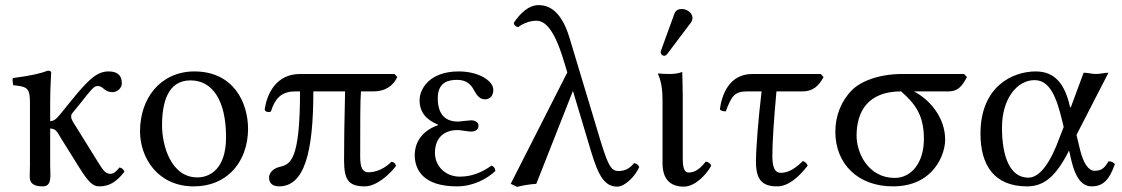

<svg xmlns="http://www.w3.org/2000/svg" viewBox="-20 -718 4382 750"><path d="M97 -317V-72C97 -54 95 -27 97 -17C101 0 115 10 147 10C185 10 176 -34 176 -72V-216C199 -216 205 -200 217 -180L290 -63C324.8 -7.2 343 10 367 10C405 10 433 -5 466 -47C463.2 -55.1 457.8 -61.4 447 -64C432 -46 424 -39 410 -39C388 -39 379 -60 349 -107L277 -223C269 -235 258 -252 258 -261C258 -266 258 -270 261 -274L296 -317C334 -365 346 -382 361 -382C367 -382 376 -380 383 -373C392 -365 403 -358 420 -358C439 -358 456 -375 456 -392C456 -427 435 -439 404 -439C359 -439 325.1 -407.5 256 -322L218 -275C199.1 -251.6 190 -245 176 -245V-321.3C176 -371 180 -435 180 -435C180 -439 175 -442 167 -442C138.5 -431 99 -422 30 -413C28 -407 30 -391 32 -385C86.5 -379.9 97 -374 97 -317Z M527 -205C527 -103 595 10 737 10C801.4 10 849.8 -12.7 883.9 -46C928.7 -89.8 949 -152.7 949 -214C949 -318 892 -439 739 -439C673.2 -439 618.9 -412 582.3 -369C546 -326.4 527 -268.2 527 -205ZM724 -404C810 -404 863 -326 863 -182C863 -56 798 -25 751 -25C647 -25 613 -151 613 -228C613 -315 634 -404 724 -404Z M1521 -429H1152C1058 -429 1022 -350 1014 -290C1015.4 -281.8 1027 -278 1038 -282C1056 -339 1084 -361 1134 -361H1152C1152 -89 1114 -76 1072 -66C1046.2 -59.9 1031 -42 1031 -24C1031 0 1048 10 1070 10C1168 10 1204 -119 1204 -361H1328C1325 -246 1324 -150 1324 -92C1324 -16 1341 10 1405 10C1452 10 1504 -39 1527 -70C1524 -80 1519 -85 1509 -86C1471 -48 1432 -45 1419 -45C1396 -45 1387 -64 1387 -106C1387 -244 1387 -325 1390 -361H1440C1483 -361 1515 -381 1532 -417Z M1679 -121C1679 -177 1712 -210 1768 -210C1777 -210 1811 -204 1819 -204C1842 -204 1849 -215 1849 -227C1849 -239 1839 -248 1820 -248C1815 -248 1770 -243 1769 -243C1726 -243 1690 -265 1690 -334C1690 -400 1735 -406 1766 -406C1805 -406 1822 -385 1833 -363C1843 -346 1853 -330 1875 -330C1888 -330 1907 -338 1907 -367C1907 -403 1849 -439 1772 -439C1654 -439 1619 -367 1619 -327C1619 -278.7 1645.2 -250.3 1691 -231V-229C1619 -204 1600 -151 1600 -113C1600 -55 1633 10 1765 10C1828 10 1882 -19 1915 -50C1914.6 -60.8 1908.7 -68.2 1900 -71C1861 -44 1823 -28 1776 -28C1721 -28 1679 -68 1679 -121Z M2477 -65C2473.7 -74 2468.3 -78.6 2457 -81C2436 -55 2416 -50 2395 -50C2363 -50 2351 -82 2312 -214L2205 -569C2170 -687 2114 -698 2084 -698C2045 -698 2013 -667 1987 -629C1989.1 -616.2 1996.7 -614.4 2004 -612C2024 -627 2050 -637 2075 -637C2103 -637 2142 -616 2183 -478L2196 -435L1975 0L2000 12C2023 6 2048 2 2075 0L2218 -363L2289 -126C2317 -33 2341 11 2391 11C2420 11 2459 -26 2477 -65Z M2643 -683C2630 -683 2619 -677 2615 -666L2563 -523C2562 -520 2561 -516 2561 -513C2561 -506 2567 -500 2575 -500C2579 -500 2584 -504 2587 -508L2679 -630C2683 -635 2685 -643 2685 -648C2685 -668 2663 -683 2643 -683ZM2568 -322V-81C2568 -21.5 2595 11 2651 11C2694 11 2737 -33 2758 -70C2755.4 -79.9 2747.6 -84.8 2737 -87C2718 -63 2698 -44 2670 -44C2655 -44 2647 -58 2647 -99V-343C2647 -375 2645 -437 2645 -437C2630 -431 2614 -429 2595 -429C2583 -429 2558 -430 2552 -431L2550 -429C2567 -394 2568 -350 2568 -322Z M2919 -429C2826 -429 2799 -344 2792 -291C2796 -285 2805 -283 2815 -283C2838 -344 2850 -361 2899 -361H2955C2942 -253 2933 -139 2933 -85C2933 -12 2961 10 3016 10C3060 10 3101 -27 3135 -71C3131.6 -80.7 3124.7 -85.9 3116 -89C3075 -47 3046 -43 3029 -43C3008 -43 2997 -63 2997 -108C2997 -163 3003 -251 3013 -361H3115C3156 -361 3179 -383 3197 -417L3186 -429Z M3686 -361C3723 -361 3739 -383 3757 -417L3746 -429H3505C3414 -429 3343 -401 3308 -366C3266 -324 3243 -265 3243 -204C3243 -78 3331 10 3468 10C3627 10 3672 -115 3672 -172C3672 -261 3610 -330 3550 -361ZM3475 -23C3372 -23 3326 -120 3326 -188C3326 -283 3371 -361 3500 -361C3557 -311 3589 -266 3589 -175C3589 -81 3539 -23 3475 -23Z M4185 -191 4310 -434C4297 -434 4276 -429 4261 -429C4246 -429 4228 -434 4213 -434L4165.5 -306C4162.7 -298.5 4161.1 -294 4158.8 -304C4139 -391 4099.5 -439 4026 -439C3935 -439 3810 -380 3810 -196C3810 -72 3864 10 3992 10C4060 10 4106 -31 4156 -130L4165 -91C4181 -23 4207 10 4244 10C4288 10 4313 -14 4335 -77C4329 -84 4322 -88 4310 -88C4293 -58 4280 -51 4255 -51C4232 -51 4212 -80 4199 -133ZM4135 -222 4119 -181C4085 -86 4043 -24 3997 -24C3923 -24 3894 -111 3894 -219C3894 -334 3954 -405 4021 -405C4081 -405 4107 -339 4130 -243Z"/></svg>

Font: Libertinus Math
Style: Regular
Weight: 400
Designer: Philipp H. Poll
Foundry: Khaled Hosny
Version: Version 6.2